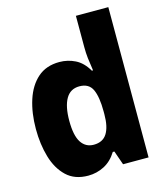

<svg xmlns="http://www.w3.org/2000/svg" viewBox="-115 -844 792 938"><g transform="rotate(-15 281.5 -375.0)"><path d="M215 10Q147 10 105.5 -29.5Q64 -69 45 -134Q26 -199 26 -276Q26 -357 47 -422Q68 -487 111 -525Q154 -563 221 -563Q263 -563 300.5 -544.5Q338 -526 364 -481H370Q364 -519 361 -545.5Q358 -572 358 -601V-760H522V0H393L368 -71H360Q334 -29 296 -9.5Q258 10 215 10ZM280 -129Q326 -129 347 -162.5Q368 -196 368 -259V-274Q368 -347 350.5 -385Q333 -423 285 -423Q239 -423 216.5 -384Q194 -345 194 -273Q194 -198 216.5 -163.5Q239 -129 280 -129Z"/></g></svg>

Font: Noto Sans Mono SemiCondensed Black
Style: Regular
Weight: 900
Width: 4
Designer: Monotype Design Team
Foundry: Monotype Imaging Inc.
Version: Version 2.014; ttfautohint (v1.8.4.7-5d5b)